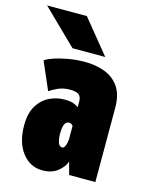

<svg xmlns="http://www.w3.org/2000/svg" viewBox="-116 -785 676 867"><g transform="rotate(15 222.5 -351.5)"><path d="M166.5 11Q109 11 72 -36.8Q35 -84.5 35 -164.5Q35 -221 56.2 -256Q77.5 -291 111 -307.5Q144.5 -324 182 -324Q211.5 -324 227.8 -316.8Q244 -309.5 247.5 -305.5V-332Q247.5 -355.5 234.8 -364.5Q222 -373.5 194 -373.5Q161.5 -373.5 135 -360.8Q108.5 -348 100 -341L44 -470Q54 -478.5 81.8 -488.2Q109.5 -498 147.8 -505Q186 -512 226.5 -512Q278.5 -512 320.5 -496Q362.5 -480 387.2 -443.8Q412 -407.5 412 -346.5V0H289.5L273.5 -59.5Q268 -36.5 240 -12.8Q212 11 166.5 11ZM227 -112Q234 -112 238.2 -120.5Q242.5 -129 244.8 -139.2Q247 -149.5 247 -153.5V-218.5Q245 -221 240.2 -224.8Q235.5 -228.5 228.5 -228.5Q201.5 -228.5 201.5 -172Q201.5 -112 227 -112ZM156 -557 -5 -714H181L309 -557Z"/></g></svg>

Font: Trispace Condensed ExtraBold
Style: Regular
Weight: 800
Width: 3
Designer: Tyler Finck
Foundry: Etcetera Type Company
Version: Version 1.210; ttfautohint (v1.8.3)